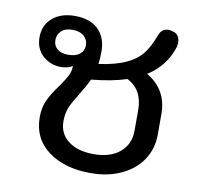

<svg xmlns="http://www.w3.org/2000/svg" viewBox="-71 -667 770 750"><g transform="rotate(10 314.0 -292.0)"><path d="M486 -410Q568 -362 568 -265V-184Q568 -127 538.5 -83Q509 -39 456 -14.5Q403 10 335 10Q232 10 167 -38Q102 -86 102 -171Q102 -210 116 -239.5Q130 -269 156 -304Q176 -332 185.5 -350.5Q195 -369 195 -390Q188 -385 175.5 -381.5Q163 -378 150 -378Q108 -378 77.5 -405Q47 -432 47 -479Q47 -526 80.5 -555Q114 -584 169 -584Q230 -584 262.5 -552Q295 -520 295 -465Q295 -438 292 -415Q360 -425 400.5 -444Q441 -463 463 -492Q485 -521 502 -567Q512 -594 538 -594Q548 -594 559 -590Q572 -586 578 -575.5Q584 -565 584 -551Q584 -544 582 -534Q557 -455 486 -410ZM231 -478Q231 -501 214.5 -515Q198 -529 170 -529Q140 -529 125 -514.5Q110 -500 110 -478Q110 -456 125.5 -443Q141 -430 170 -430Q198 -430 214.5 -443Q231 -456 231 -478ZM414 -377Q357 -358 274 -350Q262 -324 238 -285Q217 -252 206.5 -228Q196 -204 196 -171Q196 -122 233.5 -93.5Q271 -65 335 -65Q400 -65 438 -97Q476 -129 476 -184V-265Q476 -345 414 -377Z"/></g></svg>

Font: Kodchasan Medium
Style: Regular
Weight: 500
Designer: Katatrad Aksorn Co.,Ltd.
Foundry: Cadson Demak Co.,Ltd.
Version: Version 1.000; ttfautohint (v1.6)